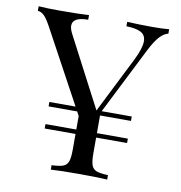

<svg xmlns="http://www.w3.org/2000/svg" viewBox="-80 -782 806 856"><g transform="rotate(10 323.5 -354.0)"><path d="M617.2 -708V-688Q597.2 -683.6 578.1 -662.8Q559.1 -642.1 537.1 -599.1L384.3 -295.9H520.5V-275.9H380.4V-195.8H520.5V-175.8H380.4V-106Q380.4 -68.4 386.5 -51.3Q392.6 -34.2 408.9 -27.8Q425.3 -21.5 461.4 -20V0Q414.6 -2.9 334.5 -2.9Q248.5 -2.9 206.1 0V-20Q242.2 -21.5 258.5 -27.8Q274.9 -34.2 281 -51.3Q287.1 -68.4 287.1 -106V-175.8H147.5V-195.8H287.1V-256.8L276.9 -275.9H147.5V-295.9H266.1L84.5 -630.9Q65.9 -664.6 52.5 -675.8Q39.1 -687 26.4 -687V-708Q65.4 -705.1 114.3 -705.1Q211.4 -705.1 254.4 -708V-687Q184.1 -687 184.1 -648.4Q184.1 -633.8 194.3 -613.8L360.4 -295.9H361.3L488.3 -548.8Q515.6 -604 515.6 -634.8Q515.6 -663.1 493.7 -675Q471.7 -687 427.2 -688V-708Q484.4 -705.1 542.5 -705.1Q587.4 -705.1 617.2 -708Z"/></g></svg>

Font: TypoPRO Playfair Display SC
Style: Regular
Weight: 400
Designer: Claus Eggers Sørensen
Foundry: Claus Eggers Sørensen
Version: Version 1.004;PS 001.004;hotconv 1.0.70;makeotf.lib2.5.58329